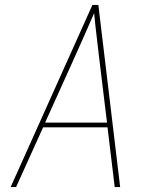

<svg xmlns="http://www.w3.org/2000/svg" viewBox="-20 -755 640 775"><path d="M23 0 353 -735H377L465 0H443L414 -241H154L45 0ZM412 -260 384 -490Q378 -543 371.5 -596Q365 -649 360 -702Q337 -649 313.5 -596Q290 -543 266 -490L162 -260Z"/></svg>

Font: Iosevka Aile Thin
Style: Italic
Weight: 100
Italic angle: -9°
Designer: Belleve Invis
Foundry: Belleve Invis
Version: Version 31.1.0; ttfautohint (v1.8.4)